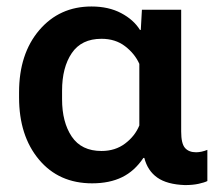

<svg xmlns="http://www.w3.org/2000/svg" viewBox="-20 -544 668 580"><path d="M258.3 9.8Q311 9.8 348.9 -8.8Q386.7 -27.3 413.1 -66.9H416Q425.8 -28.3 455.1 -7.6Q484.4 13.2 538.6 15.1Q562.5 15.1 580.1 11.2Q597.7 7.3 606.4 2.9V-91.3Q598.1 -87.9 589.1 -85.9Q580.1 -84 572.3 -84Q550.3 -84 538.8 -97.2Q527.3 -110.4 527.3 -146.5V-514.6H408.7L405.3 -453.6H402.8Q383.8 -484.4 345.9 -504.4Q308.1 -524.4 256.3 -524.4Q159.7 -524.4 98.6 -452.9Q37.6 -381.3 37.6 -265.1V-249.5Q37.6 -133.8 97.7 -62Q157.7 9.8 258.3 9.8ZM286.6 -87.9Q226.1 -87.9 196.8 -131.3Q167.5 -174.8 167.5 -244.1V-270Q167.5 -340.3 196.8 -383.5Q226.1 -426.8 286.6 -426.8Q328.6 -426.8 357.9 -404.3Q387.2 -381.8 400.9 -351.1V-165Q387.7 -132.8 357.9 -110.4Q328.1 -87.9 286.6 -87.9Z"/></svg>

Font: Roboto Flex
Style: wght 600 wdth 100 opsz 14.0 GRAD 0.00 slnt 0.00 XTRA 468 XOPQ 96 YOPQ 79 YTLC 514 YTUC 712 YTAS 750 YTDE -203.00 YTFI 738
Weight: 600
Designer: Berlow after Robertson
Foundry: Google
Version: Version 3.100